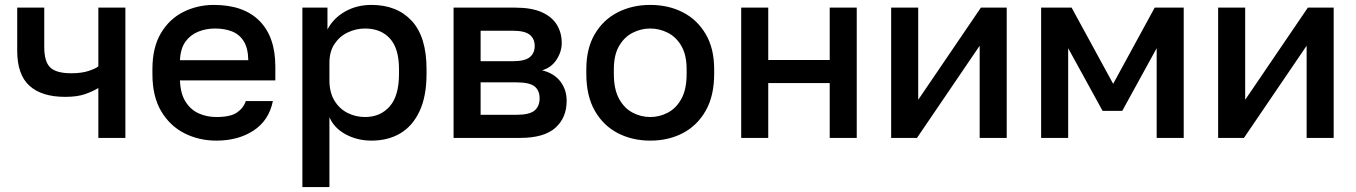

<svg xmlns="http://www.w3.org/2000/svg" viewBox="-20 -561 5515 781"><path d="M380 0V-203Q357 -189 325.5 -178Q294 -167 245 -167Q150 -167 100 -212Q50 -257 50 -355V-530H160V-370Q160 -310 184.5 -286.5Q209 -263 270 -263Q312 -263 340.5 -272.5Q369 -282 380 -291V-530H490V0Z M860 11Q790 11 731 -18.5Q672 -48 636 -108Q600 -168 600 -260V-280Q600 -368 634.5 -426Q669 -484 726 -512.5Q783 -541 850 -541Q971 -541 1035.5 -476Q1100 -411 1100 -290V-234H712Q714 -180 735 -147Q756 -114 789 -99.5Q822 -85 860 -85Q917 -85 943.5 -103Q970 -121 980 -150H1090Q1074 -71 1011.5 -30Q949 11 860 11ZM855 -445Q818 -445 786 -432Q754 -419 734 -391Q714 -363 712 -316H990Q989 -366 971 -394Q953 -422 923 -433.5Q893 -445 855 -445Z M1210 200V-530H1312V-441Q1336 -487 1383.5 -514Q1431 -541 1491 -541Q1595 -541 1655 -476Q1715 -411 1715 -280V-260Q1715 -170 1687 -109.5Q1659 -49 1609 -19Q1559 11 1491 11Q1434 11 1387 -14Q1340 -39 1320 -84V200ZM1465 -85Q1527 -85 1565 -128Q1603 -171 1603 -260V-280Q1603 -364 1566 -404.5Q1529 -445 1465 -445Q1428 -445 1394.5 -429Q1361 -413 1340.5 -382Q1320 -351 1320 -305V-235Q1320 -185 1340.5 -151.5Q1361 -118 1394 -101.5Q1427 -85 1465 -85Z M1825 0V-530H2075Q2142 -530 2183.5 -511.5Q2225 -493 2245 -460.5Q2265 -428 2265 -386Q2265 -351 2244 -318.5Q2223 -286 2185 -275Q2234 -263 2259.5 -229.5Q2285 -196 2285 -151Q2285 -82 2239 -41Q2193 0 2095 0ZM1935 -94H2080Q2134 -94 2154.5 -111.5Q2175 -129 2175 -161Q2175 -193 2154.5 -209.5Q2134 -226 2080 -226H1935ZM1935 -312H2065Q2115 -312 2135 -328.5Q2155 -345 2155 -374Q2155 -403 2135 -419.5Q2115 -436 2065 -436H1935Z M2625 11Q2552 11 2493 -19.5Q2434 -50 2399.5 -110.5Q2365 -171 2365 -260V-280Q2365 -364 2399.5 -422.5Q2434 -481 2493 -511Q2552 -541 2625 -541Q2699 -541 2757.5 -511Q2816 -481 2850.5 -422.5Q2885 -364 2885 -280V-260Q2885 -171 2850.5 -110.5Q2816 -50 2757.5 -19.5Q2699 11 2625 11ZM2625 -85Q2663 -85 2697 -103Q2731 -121 2752 -159.5Q2773 -198 2773 -260V-280Q2773 -337 2752 -373.5Q2731 -410 2697 -427.5Q2663 -445 2625 -445Q2587 -445 2553 -427.5Q2519 -410 2498 -373.5Q2477 -337 2477 -280V-260Q2477 -198 2498 -159.5Q2519 -121 2553 -103Q2587 -85 2625 -85Z M2995 0V-530H3105V-317H3355V-530H3465V0H3355V-223H3105V0Z M3605 0V-530H3715V-155L3970 -530H4075V0H3965V-375L3710 0Z M4215 0V-530H4339L4508 -220L4677 -530H4795V0H4685V-365L4545 -110H4465L4325 -365V0Z M4935 0V-530H5045V-155L5300 -530H5405V0H5295V-375L5040 0Z"/></svg>

Font: Golos Text Medium
Style: Regular
Weight: 500
Designer: A.Korolkova, Vitaly Kuzmin
Foundry: ParaType Ltd
Version: Version 2.004